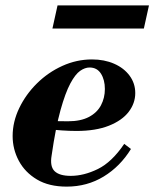

<svg xmlns="http://www.w3.org/2000/svg" viewBox="-20 -683 574 714"><path d="M228 11Q162 11 117.5 -15.5Q73 -42 50 -85Q27 -128 27 -177Q27 -230 51.5 -281Q76 -332 117.5 -373Q159 -414 212 -438Q265 -462 322 -462Q368 -462 404.5 -446Q441 -430 462 -401.5Q483 -373 483 -337Q483 -299 458.5 -267Q434 -235 385 -215.5Q336 -196 264 -196Q239 -196 210 -198Q181 -200 158.5 -203Q136 -206 130 -207L135 -242Q152 -235 173 -233.5Q194 -232 233 -232Q280 -232 310.5 -248Q341 -264 355.5 -291.5Q370 -319 370 -352Q370 -386 355.5 -409Q341 -432 313 -432Q296 -432 278 -419.5Q260 -407 241.5 -372.5Q223 -338 205 -273.5Q187 -209 172 -105Q165 -64 183 -46.5Q201 -29 243 -29Q292 -29 344 -54.5Q396 -80 442 -148L467 -129Q427 -64 365.5 -26.5Q304 11 228 11ZM175 -577 194 -663H534L515 -577Z"/></svg>

Font: Libre Bodoni
Style: Bold Italic
Weight: 700
Italic angle: -13°
Version: Version 2.005;gftools[0.9.23]